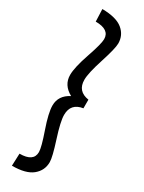

<svg xmlns="http://www.w3.org/2000/svg" viewBox="-254 -761 781 1040"><g transform="rotate(30 136.5 -241.0)"><path d="M223 -268V-214Q150 -203 150 -131Q150 -90 180.5 4.5Q211 99 211 130Q211 182 170.5 215.5Q130 249 43 249L46 172Q133 172 133 112Q133 83 101.5 -7.5Q70 -98 70 -144Q70 -206 132 -238Q70 -272 70 -335Q70 -382 101.5 -473.5Q133 -565 133 -594Q133 -654 46 -654L43 -731Q131 -730 171 -697Q211 -664 211 -612Q211 -581 180.5 -486.5Q150 -392 150 -351Q150 -279 223 -268Z"/></g></svg>

Font: Fresca
Style: Regular
Weight: 400
Designer: Iván Moreno
Foundry: Fontstage
Version: Version 1.001